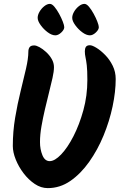

<svg xmlns="http://www.w3.org/2000/svg" viewBox="-20 -981 618 989"><path d="M258 -635Q258 -613 250.5 -579.5Q243 -546 232.5 -504.5Q222 -463 211.5 -418Q201 -373 193.5 -330Q186 -287 186 -249Q186 -212 198.5 -181.5Q211 -151 236 -151Q262 -151 295 -185.5Q328 -220 358.5 -279.5Q389 -339 409.5 -413.5Q430 -488 430 -569Q430 -619 427 -644.5Q424 -670 420.5 -685.5Q417 -701 417 -717Q417 -731 422.5 -739.5Q428 -748 443 -748Q455 -748 477 -734.5Q499 -721 522 -697.5Q545 -674 560.5 -642.5Q576 -611 576 -574Q576 -509 560 -433Q544 -357 513.5 -283Q483 -209 439.5 -147.5Q396 -86 342.5 -49Q289 -12 226 -12Q191 -12 159 -33.5Q127 -55 101.5 -88.5Q76 -122 61 -159.5Q46 -197 46 -229Q46 -303 58 -374.5Q70 -446 86 -510.5Q102 -575 114 -627.5Q126 -680 126 -714Q126 -729 132.5 -738Q139 -747 156 -747Q167 -747 183.5 -738Q200 -729 217.5 -713Q235 -697 246.5 -677Q258 -657 258 -635ZM311 -841Q311 -828 295.5 -813.5Q280 -799 265 -799Q247 -799 226 -814.5Q205 -830 189.5 -851.5Q174 -873 174 -889Q174 -904 183.5 -920.5Q193 -937 208 -949Q223 -961 237 -961Q248 -961 260.5 -946Q273 -931 284.5 -910Q296 -889 303.5 -869.5Q311 -850 311 -841ZM489 -841Q489 -828 473.5 -813.5Q458 -799 443 -799Q425 -799 404 -814.5Q383 -830 367.5 -851.5Q352 -873 352 -889Q352 -904 361.5 -920.5Q371 -937 386 -949Q401 -961 415 -961Q426 -961 438.5 -946Q451 -931 462.5 -910Q474 -889 481.5 -869.5Q489 -850 489 -841Z"/></svg>

Font: Kalam Variable Light
Style: Regular
Weight: 300
Designer: Lipi Raval, Jonny Pinhorn
Foundry: Indian Type Foundry
Version: Version 3.000